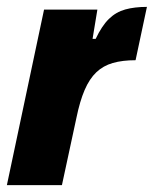

<svg xmlns="http://www.w3.org/2000/svg" viewBox="-25 -538 447 558"><path d="M-5 0 103 -510H258L244 -425H253Q271 -463 291.5 -483Q312 -503 339 -510.5Q366 -518 402 -518L369 -363Q331 -363 303 -355Q275 -347 255 -328Q235 -309 221 -276.5Q207 -244 197 -195L155 0Z"/></svg>

Font: Saira SemiCondensed ExtraBold
Style: Italic
Weight: 800
Width: 4
Italic angle: -12°
Designer: Hector Gatti with collaboration of the Omnibus-Type team
Foundry: Omnibus-Type
Version: Version 1.101